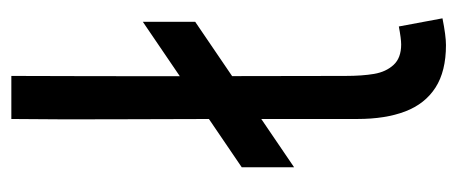

<svg xmlns="http://www.w3.org/2000/svg" viewBox="-248 -524 787 330"><g transform="rotate(-90 145.0 -359.5)"><path d="M105 -138V-384Q105 -472 104.5 -556.5Q104 -641 105 -733H179Q178 -473 179 -159Q179 -130 182.5 -109.5Q186 -89 198 -76Q210 -63 233 -63Q243 -63 264 -67L278 8Q248 14 232 14Q187 14 159 -4Q131 -22 118 -56Q105 -90 105 -138ZM272 -507V-417L22 -247V-337Z"/></g></svg>

Font: Kreadon
Style: Regular
Weight: 400
Designer: kohakuno
Foundry: StudioGnu
Version: Version 1.000;Glyphs 3.1.2 (3151)